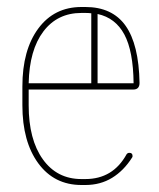

<svg xmlns="http://www.w3.org/2000/svg" viewBox="-20 -525 454 549"><path d="M358 -75Q334 -37 300.5 -16.5Q267 4 224 4H213Q135 4 89.5 -58Q44 -120 44 -224V-278Q44 -382 89.5 -443.5Q135 -505 213 -505H224Q301 -505 339 -451.5Q377 -398 379 -288Q379 -269 361 -269H62V-224Q62 -126 102.5 -69.5Q143 -13 213 -13H224Q303 -13 342 -84Q345 -88 350 -88Q359 -88 359 -79Q359 -76 358 -75ZM213 -488Q144 -488 104 -435Q64 -382 62 -287H241V-487Q233 -488 224 -488ZM362 -287Q361 -379 335.5 -426.5Q310 -474 259 -485V-287Z"/></svg>

Font: Libertine Sup Thin
Style: Regular
Weight: 100
Designer: Bastien Sozeau
Foundry: NBR — Bastien Sozeau
Version: Version 2.003; ttfautohint (v1.8.4.7-5d5b);gftools[0.9.33]